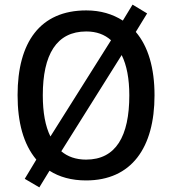

<svg xmlns="http://www.w3.org/2000/svg" viewBox="-20 -770 744 830"><path d="M648 -358C648 -475 621 -569 567 -632L616 -712L553 -750L511 -681C467 -709 415 -725 353 -725C153 -725 56 -587 56 -359C56 -241 81 -147 137 -80L87 3L150 40L194 -32C236 -5 289 10 352 10C548 10 648 -131 648 -358ZM165 -358C165 -534 224 -634 353 -634C397 -634 432 -621 460 -596L198 -180C176 -224 165 -284 165 -358ZM539 -358C539 -181 481 -80 352 -80C308 -80 272 -93 245 -116L506 -532C528 -488 539 -429 539 -358Z"/></svg>

Font: Noto Sans Arabic SemCond Med
Style: Regular
Weight: 500
Width: 4
Designer: Monotype Design Team, Nadine Chahine, Nizar Qandah and Khaled Hosny
Foundry: Monotype Imaging Inc.
Version: Version 2.012